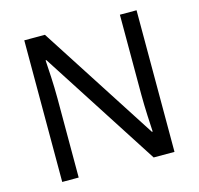

<svg xmlns="http://www.w3.org/2000/svg" viewBox="-104 -825 968 935"><g transform="rotate(-15 380.0 -357.0)"><path d="M663 0V-714H579V-311C579 -246 584 -155 586 -123H582L201 -714H97V0H180V-399C180 -472 175 -546 172 -593H176L558 0Z"/></g></svg>

Font: Noto Sans Hebrew Droid Medium
Style: Regular
Weight: 500
Designer: Monotype Design Team
Foundry: Monotype Imaging Inc.
Version: Version 1.100